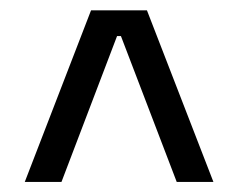

<svg xmlns="http://www.w3.org/2000/svg" viewBox="-20 -659 462 372"><path d="M28 -306.5 156.4 -639H264.7L393.5 -306.5H322.4L214.3 -589.1H206.8L99.1 -306.5Z"/></svg>

Font: Anek Malayalam Medium
Style: Regular
Weight: 500
Designer: Maithili Shingre (Malayalam) & Yesha Goshar (Latin)
Foundry: Ek Type
Version: Version 1.003